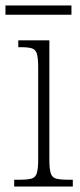

<svg xmlns="http://www.w3.org/2000/svg" viewBox="-29 -684 295 704"><path d="M23 0V-25H42Q71 -25 86 -29Q101 -33 106 -49Q111 -65 111 -98V-436Q111 -470 106.5 -486Q102 -502 88.5 -506.5Q75 -511 48 -511H38V-536H152V-99Q152 -65 157 -49Q162 -33 177 -29Q192 -25 222 -25H238V0ZM-9 -630V-664H233V-630Z"/></svg>

Font: Noto Serif Sinhala Condensed ExtraLight
Style: Regular
Weight: 200
Width: 3
Designer: Jelle Bosma - Monotype Design Team
Foundry: Monotype Imaging Inc.
Version: Version 2.007; ttfautohint (v1.8.4.7-5d5b)